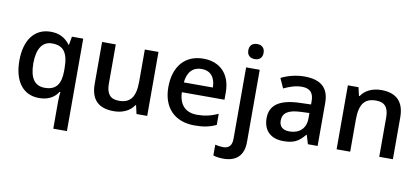

<svg xmlns="http://www.w3.org/2000/svg" viewBox="-84 -1052 3495 1596"><g transform="rotate(10 1664.0 -253.5)"><path d="M263.2 9.8C336.9 9.8 391.1 -17.1 424.8 -70.8H431.2C429.2 -53.7 425.8 -17.6 425.8 11.2V240.2H541V-540H445.8L433.1 -469.2H429.2C386.7 -526.4 334 -549.8 266.1 -549.8C131.3 -549.8 49.8 -444.8 49.8 -269C49.8 -93.3 129.9 9.8 263.2 9.8ZM295.9 -82C210.4 -82 168 -143.6 168 -267.1C168 -388.7 211.9 -456.1 293.9 -456.1C390.1 -456.1 431.2 -401.4 431.2 -268.1V-250C431.2 -137.2 392.1 -82 295.9 -82Z M1176.3 0V-540H1061V-271C1061 -135.7 1017.1 -83 920.9 -83C848.6 -83 815.9 -124.5 815.9 -207V-540H700.2V-187C700.2 -54.7 764.2 9.8 895 9.8C970.7 9.8 1032.2 -20.5 1064 -70.8H1069.8L1085.9 0Z M1575.7 9.8C1649.4 9.8 1702.6 0 1758.8 -26.9V-120.1C1695.8 -92.3 1645 -81.1 1581.1 -81.1C1483.9 -81.1 1429.2 -139.2 1425.8 -244.1H1785.6V-306.2C1785.6 -458 1697.3 -549.8 1554.7 -549.8C1400.9 -549.8 1307.6 -442.4 1307.6 -266.1C1307.6 -94.2 1407.7 9.8 1575.7 9.8ZM1554.7 -462.9C1627.4 -462.9 1671.4 -416.5 1672.9 -327.1H1427.7C1436 -415.5 1481.9 -462.9 1554.7 -462.9Z M1909.2 -683.1C1909.2 -644 1932.6 -620.1 1974.1 -620.1C2014.6 -620.1 2038.1 -644 2038.1 -683.1C2038.1 -724.1 2014.6 -747.1 1974.1 -747.1C1932.6 -747.1 1909.2 -724.1 1909.2 -683.1ZM1860.8 240.2C1970.7 240.2 2030.8 182.1 2030.8 70.8V-540H1916V63C1916 118.2 1891.6 146 1842.8 146C1819.8 146 1796.9 143.1 1774.9 137.2V228C1797.9 236.3 1826.2 240.2 1860.8 240.2Z M2614.7 0V-363.8C2614.7 -492.2 2543.9 -549.8 2406.7 -549.8C2344.7 -549.8 2270.5 -533.7 2211.9 -502.9L2249 -420.9C2295.9 -442.9 2346.7 -461.9 2401.9 -461.9C2469.7 -461.9 2501 -427.7 2501 -358.9V-330.1L2407.7 -327.1C2238.3 -321.8 2156.7 -266.1 2156.7 -154.8C2156.7 -49.8 2219.7 9.8 2325.7 9.8C2408.2 9.8 2453.6 -9.3 2505.9 -75.2H2509.8L2532.7 0ZM2361.8 -78.1C2304.7 -78.1 2275.9 -105.5 2275.9 -153.8C2275.9 -220.2 2322.8 -251 2430.7 -254.9L2500 -257.8V-210.9C2500 -127 2445.3 -78.1 2361.8 -78.1Z M3250 -352.1C3250 -483.9 3185.1 -549.8 3055.7 -549.8C2982.9 -549.8 2919.4 -520.5 2886.7 -469.2H2880.9L2864.7 -540H2774.9V0H2889.6V-269C2889.6 -403.8 2932.6 -456.1 3029.8 -456.1C3102.5 -456.1 3134.8 -415.5 3134.8 -332V0H3250Z"/></g></svg>

Font: Open Sans 600
Style: Regular
Weight: 600
Foundry: Ascender Corporation
Version: Version 1.100;PS 001.100;hotconv 1.0.88;makeotf.lib2.5.64775